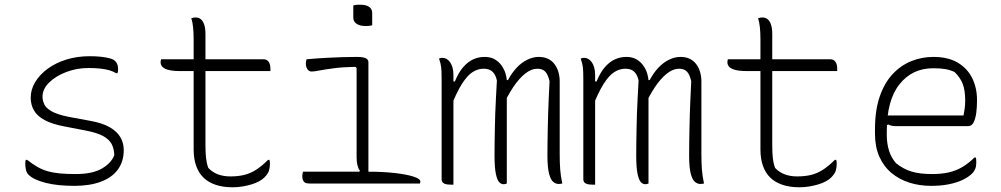

<svg xmlns="http://www.w3.org/2000/svg" viewBox="-20 -777 4240 813"><path d="M300 -40Q371 -40 411 -63Q451 -86 464 -120Q463 -148 452.5 -167.5Q442 -187 416.5 -201Q391 -215 344 -224L251 -242Q199 -252 168 -269Q137 -286 123.5 -310Q110 -334 110 -363Q110 -398 129 -429.5Q148 -461 182 -486Q216 -511 261.5 -525Q307 -539 360 -539Q387 -539 409 -536.5Q431 -534 446.5 -529.5Q462 -525 468 -518Q473 -513 475.5 -507.5Q478 -502 479 -496Q480 -490 480 -483Q480 -479 479.5 -475Q479 -471 477 -467H471Q459 -475 443 -479.5Q427 -484 405.5 -486.5Q384 -489 354 -489Q305 -489 260.5 -472Q216 -455 188 -427.5Q160 -400 160 -367Q160 -353 167 -336.5Q174 -320 198 -306Q222 -292 272 -282L364 -265Q414 -256 445 -238Q476 -220 490 -195.5Q504 -171 504 -142Q504 -93 479 -59Q454 -25 407 -7.5Q360 10 295 10Q261 10 230.5 7Q200 4 174.5 -2.5Q149 -9 130.5 -17.5Q112 -26 101 -37Q92 -46 89.5 -59.5Q87 -73 87 -84Q87 -90 87.5 -94Q88 -98 89 -100H95Q118 -82 139 -70Q160 -58 183.5 -51.5Q207 -45 235 -42.5Q263 -40 300 -40Z M662 -526H1096Q1110 -526 1117.5 -515.5Q1125 -505 1125 -486Q1125 -485 1125 -483Q1125 -481 1125 -479.5Q1125 -478 1125 -476H743Q721 -476 705 -478.5Q689 -481 679 -486Q669 -491 664.5 -498Q660 -505 660 -513Q660 -516 660.5 -519Q661 -522 661.5 -523.5Q662 -525 662 -526ZM1121 -100Q1122 -96 1122.5 -92Q1123 -88 1123 -84Q1123 -68 1119 -54.5Q1115 -41 1099 -25Q1091 -17 1077.5 -9.5Q1064 -2 1046 3.5Q1028 9 1007.5 12.5Q987 16 965 16Q924 16 893 5.5Q862 -5 841.5 -25Q821 -45 810.5 -75Q800 -105 800 -144Q800 -202 800 -260.5Q800 -319 800 -377Q800 -435 800 -493.5Q800 -552 800 -610Q800 -640 797.5 -662.5Q795 -685 790 -700Q796 -702 800.5 -702.5Q805 -703 809 -703Q821 -703 830 -696Q839 -689 844.5 -673.5Q850 -658 850 -632Q850 -573 850 -514.5Q850 -456 850 -397Q850 -338 850 -279.5Q850 -221 850 -162Q850 -130 852.5 -107.5Q855 -85 862 -66Q880 -47 903.5 -38.5Q927 -30 955 -30Q989 -30 1015 -36.5Q1041 -43 1065 -58.5Q1089 -74 1115 -100Z M1496 -38 1504 -54Q1497 -63 1493.5 -77.5Q1490 -92 1490 -111Q1490 -149 1490 -186.5Q1490 -224 1490 -262Q1490 -300 1490 -338Q1490 -376 1490 -413.5Q1490 -451 1490 -489L1485 -494Q1432 -493 1394 -488Q1356 -483 1332.5 -478.5Q1309 -474 1299 -474Q1292 -474 1286.5 -478.5Q1281 -483 1278 -491Q1275 -499 1275 -508Q1275 -513 1276 -517.5Q1277 -522 1278 -526Q1323 -530 1360 -532Q1397 -534 1429 -535Q1461 -536 1490 -536Q1506 -536 1517 -534Q1528 -532 1534 -527Q1540 -522 1540 -513Q1540 -466 1540 -418.5Q1540 -371 1540 -323.5Q1540 -276 1540 -228Q1540 -180 1540 -132.5Q1540 -85 1540 -38ZM1263 -50H1540Q1600 -50 1650 -44.5Q1700 -39 1730 -29.5Q1760 -20 1760 -8Q1760 -7 1759.5 -5.5Q1759 -4 1759 -2.5Q1759 -1 1758 0H1289Q1277 0 1271 -4Q1265 -8 1262.5 -15Q1260 -22 1260 -30Q1260 -34 1260.5 -37.5Q1261 -41 1261.5 -44Q1262 -47 1263 -50ZM1476 -754Q1479 -755 1482.5 -755.5Q1486 -756 1489.5 -756.5Q1493 -757 1497.5 -757Q1502 -757 1506 -757Q1530 -757 1543 -748Q1556 -739 1556 -722V-670Q1553 -669 1549.5 -668.5Q1546 -668 1542.5 -667.5Q1539 -667 1535 -667Q1531 -667 1526 -667Q1503 -667 1489.5 -676.5Q1476 -686 1476 -702Z M2361 0Q2360 0 2358 0.5Q2356 1 2353 1.5Q2350 2 2345 2Q2334 2 2323 -6.5Q2312 -15 2305 -41.5Q2298 -68 2298 -120Q2298 -149 2298.5 -177.5Q2299 -206 2299.5 -235Q2300 -264 2301 -295Q2302 -326 2303.5 -360Q2305 -394 2307 -433Q2301 -460 2289.5 -473Q2278 -486 2255 -486Q2230 -486 2204 -465.5Q2178 -445 2153.5 -408.5Q2129 -372 2108 -325V-438H2131Q2147 -468 2167.5 -490Q2188 -512 2212.5 -524Q2237 -536 2261 -536Q2284 -536 2300.5 -528Q2317 -520 2328 -505.5Q2339 -491 2344.5 -472Q2350 -453 2350 -432Q2350 -393 2350 -354.5Q2350 -316 2350 -278Q2350 -240 2350 -201.5Q2350 -163 2350 -124Q2350 -89 2352 -60.5Q2354 -32 2361 0ZM2126 0Q2124 1 2122 1.5Q2120 2 2117.5 2.5Q2115 3 2112 3Q2102 3 2093.5 -6Q2085 -15 2079.5 -41.5Q2074 -68 2074 -120Q2074 -149 2074.5 -177.5Q2075 -206 2075.5 -235Q2076 -264 2077 -295.5Q2078 -327 2080 -361.5Q2082 -396 2084 -436Q2080 -454 2072.5 -465Q2065 -476 2054 -481Q2043 -486 2027 -486Q2004 -486 1981.5 -472Q1959 -458 1935.5 -421Q1912 -384 1885 -314V-432H1906Q1922 -471 1942 -493.5Q1962 -516 1984.5 -526Q2007 -536 2032 -536Q2057 -536 2074.5 -526Q2092 -516 2103.5 -500Q2115 -484 2120.5 -466Q2126 -448 2126 -432Q2126 -378 2126 -324Q2126 -270 2126 -216Q2126 -162 2126 -108Q2126 -54 2126 0ZM1900 5Q1899 5 1897.5 5Q1896 5 1895 5Q1894 5 1892.5 5Q1891 5 1890 5Q1882 5 1874.5 4Q1867 3 1861.5 0.5Q1856 -2 1853 -6.5Q1850 -11 1850 -18Q1850 -89 1850 -159.5Q1850 -230 1850 -301Q1850 -372 1850 -442Q1850 -477 1848 -493Q1846 -509 1839 -529Q1841 -530 1843 -530.5Q1845 -531 1847 -531.5Q1849 -532 1851 -532Q1853 -532 1855 -532Q1863 -532 1871 -527.5Q1879 -523 1885.5 -514Q1892 -505 1896 -491.5Q1900 -478 1900 -459Q1900 -382 1900 -304.5Q1900 -227 1900 -150Q1900 -73 1900 5Z M2961 0Q2960 0 2958 0.5Q2956 1 2953 1.5Q2950 2 2945 2Q2934 2 2923 -6.5Q2912 -15 2905 -41.5Q2898 -68 2898 -120Q2898 -149 2898.5 -177.5Q2899 -206 2899.5 -235Q2900 -264 2901 -295Q2902 -326 2903.5 -360Q2905 -394 2907 -433Q2901 -460 2889.5 -473Q2878 -486 2855 -486Q2830 -486 2804 -465.5Q2778 -445 2753.5 -408.5Q2729 -372 2708 -325V-438H2731Q2747 -468 2767.5 -490Q2788 -512 2812.5 -524Q2837 -536 2861 -536Q2884 -536 2900.5 -528Q2917 -520 2928 -505.5Q2939 -491 2944.5 -472Q2950 -453 2950 -432Q2950 -393 2950 -354.5Q2950 -316 2950 -278Q2950 -240 2950 -201.5Q2950 -163 2950 -124Q2950 -89 2952 -60.5Q2954 -32 2961 0ZM2726 0Q2724 1 2722 1.5Q2720 2 2717.5 2.5Q2715 3 2712 3Q2702 3 2693.5 -6Q2685 -15 2679.5 -41.5Q2674 -68 2674 -120Q2674 -149 2674.5 -177.5Q2675 -206 2675.5 -235Q2676 -264 2677 -295.5Q2678 -327 2680 -361.5Q2682 -396 2684 -436Q2680 -454 2672.5 -465Q2665 -476 2654 -481Q2643 -486 2627 -486Q2604 -486 2581.5 -472Q2559 -458 2535.5 -421Q2512 -384 2485 -314V-432H2506Q2522 -471 2542 -493.5Q2562 -516 2584.5 -526Q2607 -536 2632 -536Q2657 -536 2674.5 -526Q2692 -516 2703.5 -500Q2715 -484 2720.5 -466Q2726 -448 2726 -432Q2726 -378 2726 -324Q2726 -270 2726 -216Q2726 -162 2726 -108Q2726 -54 2726 0ZM2500 5Q2499 5 2497.5 5Q2496 5 2495 5Q2494 5 2492.5 5Q2491 5 2490 5Q2482 5 2474.5 4Q2467 3 2461.5 0.5Q2456 -2 2453 -6.5Q2450 -11 2450 -18Q2450 -89 2450 -159.5Q2450 -230 2450 -301Q2450 -372 2450 -442Q2450 -477 2448 -493Q2446 -509 2439 -529Q2441 -530 2443 -530.5Q2445 -531 2447 -531.5Q2449 -532 2451 -532Q2453 -532 2455 -532Q2463 -532 2471 -527.5Q2479 -523 2485.5 -514Q2492 -505 2496 -491.5Q2500 -478 2500 -459Q2500 -382 2500 -304.5Q2500 -227 2500 -150Q2500 -73 2500 5Z M3062 -526H3496Q3510 -526 3517.5 -515.5Q3525 -505 3525 -486Q3525 -485 3525 -483Q3525 -481 3525 -479.5Q3525 -478 3525 -476H3143Q3121 -476 3105 -478.5Q3089 -481 3079 -486Q3069 -491 3064.5 -498Q3060 -505 3060 -513Q3060 -516 3060.5 -519Q3061 -522 3061.5 -523.5Q3062 -525 3062 -526ZM3521 -100Q3522 -96 3522.5 -92Q3523 -88 3523 -84Q3523 -68 3519 -54.5Q3515 -41 3499 -25Q3491 -17 3477.5 -9.5Q3464 -2 3446 3.5Q3428 9 3407.5 12.5Q3387 16 3365 16Q3324 16 3293 5.5Q3262 -5 3241.5 -25Q3221 -45 3210.5 -75Q3200 -105 3200 -144Q3200 -202 3200 -260.5Q3200 -319 3200 -377Q3200 -435 3200 -493.5Q3200 -552 3200 -610Q3200 -640 3197.5 -662.5Q3195 -685 3190 -700Q3196 -702 3200.5 -702.5Q3205 -703 3209 -703Q3221 -703 3230 -696Q3239 -689 3244.5 -673.5Q3250 -658 3250 -632Q3250 -573 3250 -514.5Q3250 -456 3250 -397Q3250 -338 3250 -279.5Q3250 -221 3250 -162Q3250 -130 3252.5 -107.5Q3255 -85 3262 -66Q3280 -47 3303.5 -38.5Q3327 -30 3355 -30Q3389 -30 3415 -36.5Q3441 -43 3465 -58.5Q3489 -74 3515 -100Z M3932 -536Q3994 -536 4035 -512Q4076 -488 4096.5 -446.5Q4117 -405 4117 -354V-350Q4117 -325 4114 -300.5Q4111 -276 4103 -259.5Q4095 -243 4080 -243H3771Q3762 -243 3754 -245Q3746 -247 3741 -250L3726 -241L3722 -288H4060Q4063 -303 4065 -318.5Q4067 -334 4067 -351Q4067 -396 4056 -423Q4045 -450 4022 -472Q4003 -481 3982.5 -484.5Q3962 -488 3931 -488Q3843 -488 3789 -420.5Q3735 -353 3735 -222V-205Q3735 -169 3744.5 -139Q3754 -109 3774 -86Q3805 -61 3840 -50.5Q3875 -40 3927 -40Q3967 -40 3997.5 -47Q4028 -54 4054.5 -69.5Q4081 -85 4106 -110H4112Q4113 -107 4113.5 -102Q4114 -97 4114 -89Q4114 -73 4109.5 -62Q4105 -51 4097 -43Q4081 -27 4055.5 -15Q4030 -3 3996.5 3.5Q3963 10 3923 10Q3874 10 3831 -3.5Q3788 -17 3755 -44.5Q3722 -72 3703.5 -113.5Q3685 -155 3685 -211V-229Q3685 -310 3705 -368Q3725 -426 3759.5 -463Q3794 -500 3838.5 -518Q3883 -536 3932 -536Z"/></svg>

Font: Recursive Monospace Casual Light
Style: Regular
Weight: 300
Version: Version 1.047